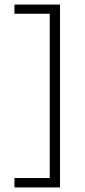

<svg xmlns="http://www.w3.org/2000/svg" viewBox="-20 -722 371 838"><path d="M43 96H242V-702H43V-662H197V55H43Z"/></svg>

Font: MV Cash ExtraLight
Style: Regular
Weight: 200
Designer: Rodrigo Fuenzalida
Foundry: fragTYPE
Version: Version 1.100;Glyphs 3.1.2 (3151)